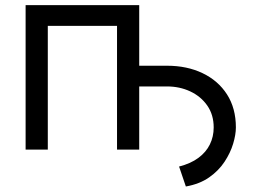

<svg xmlns="http://www.w3.org/2000/svg" viewBox="-20 -565 962 725"><path d="M474.4 -238.6V-316.8H610.8Q686.1 -316.8 744.9 -288.7Q803.6 -260.7 837.2 -208.5Q870.7 -156.2 870.7 -83.8Q870.7 -56.8 860.4 -22.4Q850.1 12.1 827.9 45.8Q805.8 79.5 769.7 104.8Q733.7 130 681.8 139.2L656.2 63.9Q700.3 52.6 729.2 31.1Q758.2 9.6 772.5 -19.7Q786.9 -49 786.9 -83.8Q786.9 -131.4 762.8 -166.2Q738.6 -201 698.5 -219.8Q658.4 -238.6 610.8 -238.6ZM76.7 0V-545.5H505.7V0H421.9V-467.3H160.5V0Z"/></svg>

Font: DeltaSans
Style: Regular
Weight: 400
Designer: Rasmus Andersson
Foundry: rsms
Version: Version 3.012